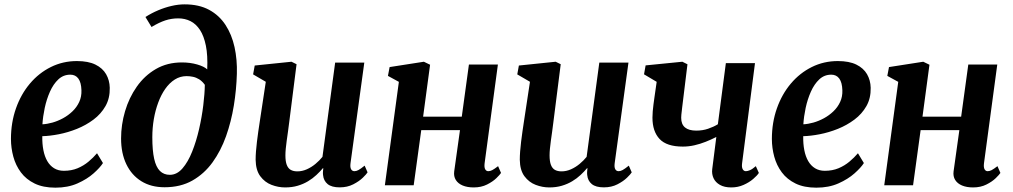

<svg xmlns="http://www.w3.org/2000/svg" viewBox="-20 -851 4652 882"><path d="M452.9 -102Q439.6 -81 409.9 -54.6Q380.1 -28.1 336 -8.5Q291.9 11.1 234.5 11.1Q178.3 11.1 139.2 -7.9Q100.1 -26.9 76 -59.2Q52 -91.4 41.2 -131.4Q30.4 -171.3 30.3 -212.6Q30.4 -288.3 53.4 -353.3Q76.3 -418.3 117.4 -467Q158.5 -515.7 213.7 -543.1Q268.9 -570.5 333.3 -570.5Q385.3 -570.5 418.3 -554.3Q451.3 -538.1 467.4 -510.2Q483.4 -482.3 484.2 -447.8Q485.2 -399.9 464.6 -363.6Q444 -327.4 409.5 -301.6Q374.9 -275.7 333.4 -259Q291.9 -242.4 250.2 -234.3Q208.5 -226.2 174.3 -225.4Q173.6 -190.3 179.3 -161.3Q184.9 -132.3 197.2 -111Q209.5 -89.8 228.6 -78.1Q247.7 -66.4 273.4 -66.4Q308.4 -66.4 336.4 -78.1Q364.3 -89.8 386.5 -108.4Q408.7 -127 425.7 -147ZM303.1 -508Q271.1 -508 248 -486.3Q224.8 -464.5 209.4 -429.7Q194 -395 185.5 -355.4Q177.1 -315.8 174.9 -280Q196.2 -281 221 -287.9Q245.7 -294.9 269.5 -307.8Q293.4 -320.8 312.9 -339.5Q332.5 -358.1 343.8 -382.5Q355.2 -406.8 354.1 -436.4Q353.1 -472 340 -490Q326.9 -508 303.1 -508Z M736 9.2Q673.9 9.2 629.3 -18.5Q584.6 -46.2 560.4 -96.6Q536.2 -147 536.2 -214.9Q536.2 -278.2 554.5 -340.2Q572.8 -402.2 608.4 -452.9Q644 -503.7 696.1 -533.9Q748.2 -564.2 815.6 -564.2Q853.2 -564.2 885.7 -554.9Q918.2 -545.5 931.9 -532.2Q934.8 -596.3 925.8 -641.1Q916.7 -685.9 898.6 -713.5Q880.4 -741.2 855 -753.9Q829.5 -766.6 799.2 -766.6Q767.4 -766.6 739.1 -757.2Q710.9 -747.9 676.1 -727L648.1 -772.9Q676 -790.8 706.6 -803.7Q737.3 -816.7 768.3 -823.8Q799.2 -831 828 -831Q894.1 -831 940.5 -805.9Q986.9 -780.8 1015.8 -736.6Q1044.7 -692.5 1057.4 -634.7Q1070.1 -576.9 1068.1 -511.8Q1066.1 -439.8 1054.2 -366.1Q1042.2 -292.5 1018.4 -225.3Q994.5 -158.1 956.3 -105.2Q918.1 -52.4 863.7 -21.6Q809.3 9.2 736 9.2ZM760.2 -47.9Q792.6 -47.9 818.2 -77.4Q843.8 -106.9 862.7 -154.5Q881.7 -202 894.5 -257.8Q907.3 -313.5 913.8 -367.3Q920.4 -421.2 920.9 -461.4Q908.9 -477.9 895 -486.6Q881 -495.2 866.5 -498.2Q851.9 -501.3 837.1 -501.3Q807.7 -501.3 783.1 -485.8Q758.5 -470.3 739.3 -443Q720.1 -415.7 706.9 -380Q693.6 -344.3 686.6 -303.6Q679.7 -262.9 679.7 -220.8Q679.7 -159.8 688.2 -121.6Q696.7 -83.5 714.6 -65.7Q732.6 -47.9 760.2 -47.9Z M1289.9 10Q1258.2 10 1227.3 -1.8Q1196.4 -13.6 1175.7 -41.4Q1155 -69.2 1154.3 -117.3Q1154.3 -134.8 1155.9 -155.7Q1157.5 -176.7 1160.3 -199.8Q1163.2 -223 1166.5 -246.8Q1169.9 -270.6 1173.4 -293.2L1201 -475.3L1142.7 -509.3L1150.1 -550L1319.1 -567.4L1342.3 -556L1308.5 -289.2Q1306 -267.7 1302.9 -246.2Q1299.8 -224.8 1297.1 -204.9Q1294.4 -185 1292.7 -167.9Q1291.1 -150.7 1291.1 -137.4Q1291.1 -109.7 1297.3 -93.6Q1303.5 -77.4 1315.7 -70.6Q1327.9 -63.8 1346.1 -63.8Q1368.2 -63.8 1389.5 -73.3Q1410.8 -82.8 1429.2 -98.1Q1447.6 -113.4 1461.3 -130.4L1519.6 -563.4H1653.5L1590.2 -101.4Q1587.7 -82.1 1593 -73.4Q1598.2 -64.6 1608.2 -64.6Q1617.1 -64.6 1626.9 -70Q1636.7 -75.3 1655.1 -90.1L1668.5 -59.3Q1663.8 -51.3 1646.9 -34.8Q1629.9 -18.2 1602.8 -4.3Q1575.6 9.7 1540.3 9.7Q1503.7 9.7 1485.1 -5.4Q1466.6 -20.6 1464.1 -46.3Q1463.7 -48.9 1463.5 -52.5Q1463.3 -56.2 1463.5 -60.4Q1463.7 -64.7 1464.2 -69.2Q1464.7 -73.7 1465.2 -77.6L1463.5 -78.6Q1450.2 -62.7 1433.3 -47Q1416.5 -31.2 1395.1 -18.4Q1373.8 -5.5 1347.7 2.2Q1321.7 10 1289.9 10Z M2206.2 -101.1Q2203.9 -82 2208.9 -73.3Q2213.9 -64.6 2222.9 -64.6Q2231.6 -64.6 2240.9 -69.3Q2250.2 -74 2268.1 -87.7L2281.6 -56.6Q2276.9 -49 2260.4 -32.8Q2243.9 -16.7 2217.4 -3.4Q2190.8 10 2156.2 10Q2126.7 10 2105.5 1.2Q2084.3 -7.7 2073.9 -24.3Q2063.5 -41 2066.5 -63.7L2093 -253.1H1915.1L1880.4 0H1748L1812.3 -475L1762.1 -502.4L1769.8 -542.9L1927.2 -567.4L1955.7 -553.6L1923.7 -315.1H2101.3L2134.1 -554.5H2267.2Z M2503.4 10Q2471.7 10 2440.8 -1.8Q2409.9 -13.6 2389.2 -41.4Q2368.5 -69.2 2367.8 -117.3Q2367.8 -134.8 2369.4 -155.7Q2371 -176.7 2373.8 -199.8Q2376.7 -223 2380 -246.8Q2383.4 -270.6 2386.9 -293.2L2414.5 -475.3L2356.2 -509.3L2363.6 -550L2532.6 -567.4L2555.8 -556L2522 -289.2Q2519.5 -267.7 2516.4 -246.2Q2513.3 -224.8 2510.6 -204.9Q2507.9 -185 2506.2 -167.9Q2504.6 -150.7 2504.6 -137.4Q2504.6 -109.7 2510.8 -93.6Q2517 -77.4 2529.2 -70.6Q2541.4 -63.8 2559.6 -63.8Q2581.7 -63.8 2603 -73.3Q2624.3 -82.8 2642.7 -98.1Q2661.1 -113.4 2674.8 -130.4L2733.1 -563.4H2867L2803.7 -101.4Q2801.2 -82.1 2806.5 -73.4Q2811.7 -64.6 2821.7 -64.6Q2830.6 -64.6 2840.4 -70Q2850.2 -75.3 2868.6 -90.1L2882 -59.3Q2877.3 -51.3 2860.4 -34.8Q2843.4 -18.2 2816.3 -4.3Q2789.1 9.7 2753.8 9.7Q2717.2 9.7 2698.6 -5.4Q2680.1 -20.6 2677.6 -46.3Q2677.2 -48.9 2677 -52.5Q2676.8 -56.2 2677 -60.4Q2677.2 -64.7 2677.7 -69.2Q2678.2 -73.7 2678.7 -77.6L2677 -78.6Q2663.7 -62.7 2646.8 -47Q2630 -31.2 2608.6 -18.4Q2587.3 -5.5 2561.2 2.2Q2535.2 10 2503.4 10Z M3138 -555.7 3113.6 -356.4Q3112.8 -348.3 3111.8 -340.2Q3110.8 -332.1 3110 -324.6Q3109.2 -317.2 3109.2 -309.9Q3109.2 -280 3126.8 -265.5Q3144.4 -251 3178.3 -251Q3207.9 -251 3232.9 -259.6Q3258 -268.1 3277.7 -280.2L3314.4 -560.9H3448.2L3389 -101.1Q3386.6 -83.1 3391.7 -73.9Q3396.7 -64.6 3406.4 -64.6Q3414.1 -64.6 3425.2 -69.3Q3436.3 -74 3452.1 -87.7L3466 -56.6Q3458.3 -44.6 3440 -28.9Q3421.7 -13.1 3395.7 -1.6Q3369.8 10 3339.3 10Q3307.7 10 3287.3 -1.6Q3266.8 -13.2 3257.9 -32.3Q3249 -51.4 3251.8 -74.2L3270.6 -221.8Q3247.1 -209.7 3221.5 -199.6Q3195.9 -189.4 3169.6 -183.5Q3143.2 -177.6 3116.8 -177.6Q3042.7 -177.6 3009.9 -212.6Q2977.2 -247.5 2977.2 -310.7Q2977.2 -324.3 2978.5 -339.7Q2979.9 -355.1 2981.9 -371.2Q2984 -387.2 2986.2 -402.6L2996.6 -475.1L2938.5 -509.6L2945.8 -550.6L3114.6 -567.4Z M3948.4 -102Q3935.1 -81 3905.4 -54.6Q3875.6 -28.1 3831.5 -8.5Q3787.4 11.1 3730 11.1Q3673.8 11.1 3634.7 -7.9Q3595.6 -26.9 3571.5 -59.2Q3547.5 -91.4 3536.7 -131.4Q3525.9 -171.3 3525.8 -212.6Q3525.9 -288.3 3548.9 -353.3Q3571.8 -418.3 3612.9 -467Q3654 -515.7 3709.2 -543.1Q3764.4 -570.5 3828.8 -570.5Q3880.8 -570.5 3913.8 -554.3Q3946.8 -538.1 3962.9 -510.2Q3978.9 -482.3 3979.7 -447.8Q3980.7 -399.9 3960.1 -363.6Q3939.5 -327.4 3905 -301.6Q3870.4 -275.7 3828.9 -259Q3787.4 -242.4 3745.7 -234.3Q3704 -226.2 3669.8 -225.4Q3669.1 -190.3 3674.8 -161.3Q3680.4 -132.3 3692.7 -111Q3705 -89.8 3724.1 -78.1Q3743.2 -66.4 3768.9 -66.4Q3803.9 -66.4 3831.9 -78.1Q3859.8 -89.8 3882 -108.4Q3904.2 -127 3921.2 -147ZM3798.6 -508Q3766.6 -508 3743.5 -486.3Q3720.3 -464.5 3704.9 -429.7Q3689.5 -395 3681 -355.4Q3672.6 -315.8 3670.4 -280Q3691.7 -281 3716.5 -287.9Q3741.2 -294.9 3765 -307.8Q3788.9 -320.8 3808.4 -339.5Q3828 -358.1 3839.3 -382.5Q3850.7 -406.8 3849.6 -436.4Q3848.6 -472 3835.5 -490Q3822.4 -508 3798.6 -508Z M4500.2 -101.1Q4497.9 -82 4502.9 -73.3Q4507.9 -64.6 4516.9 -64.6Q4525.6 -64.6 4534.9 -69.3Q4544.2 -74 4562.1 -87.7L4575.6 -56.6Q4570.9 -49 4554.4 -32.8Q4537.9 -16.7 4511.4 -3.4Q4484.8 10 4450.2 10Q4420.7 10 4399.5 1.2Q4378.3 -7.7 4367.9 -24.3Q4357.5 -41 4360.5 -63.7L4387 -253.1H4209.1L4174.4 0H4042L4106.3 -475L4056.1 -502.4L4063.8 -542.9L4221.2 -567.4L4249.7 -553.6L4217.7 -315.1H4395.3L4428.1 -554.5H4561.2Z"/></svg>

Font: Merriweather Light
Style: Italic
Weight: 300
Italic angle: -7.8°
Designer: Eben Sorkin
Foundry: Eben Sorkin
Version: Version 2.101